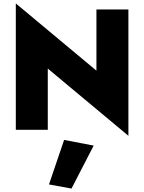

<svg xmlns="http://www.w3.org/2000/svg" viewBox="-20 -755 839 1117"><path d="M541 -700H727V35L258 -356V0H72V-735L541 -344ZM353 59 525 92 396 342 265 318Z"/></svg>

Font: Jost* Heavy
Style: Regular
Weight: 800
Version: Version 3.7